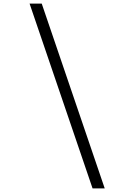

<svg xmlns="http://www.w3.org/2000/svg" viewBox="-20 -868 740 1058"><path d="M143 -848H210L557 170H490Z"/></svg>

Font: Martian Mono ExtraLight
Style: Regular
Weight: 200
Monospace: yes
Designer: Roman Shamin
Foundry: Evil Martians
Version: Version 1.000; ttfautohint (v1.8.4.7-5d5b)